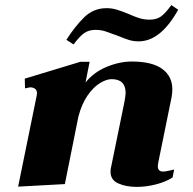

<svg xmlns="http://www.w3.org/2000/svg" viewBox="-20 -721 754 752"><path d="M268 -547 240 -565Q273 -617 309.5 -653Q346 -689 397 -689Q418 -689 436.5 -683.5Q455 -678 482 -667Q506 -656 525.5 -650Q545 -644 566 -644Q593 -644 610.5 -656.5Q628 -669 651 -701L678 -683Q609 -559 523 -559Q503 -559 485 -564.5Q467 -570 441 -581Q409 -593 392 -598.5Q375 -604 354 -604Q328 -604 310 -591.5Q292 -579 268 -547ZM619 -49Q628 -49 641.5 -52.5Q655 -56 662 -57L656 -26Q630 -9 591.5 1Q553 11 516 11Q474 11 443.5 -2.5Q413 -16 413 -48Q413 -56 414 -61L468 -325Q472 -349 472 -357Q472 -411 417 -411Q397 -411 371.5 -395.5Q346 -380 323 -347Q300 -314 287 -264L234 0L51 10L123 -343L125 -355Q125 -368 117 -373.5Q109 -379 98 -379Q97 -379 78 -375L77 -413L295 -479H331L315 -398Q347 -438 397.5 -459Q448 -480 496 -480Q576 -480 615.5 -451Q655 -422 655 -371Q655 -357 652 -340L600 -85Q598 -73 598 -71Q598 -49 619 -49Z"/></svg>

Font: Taviraj ExtraBold
Style: Italic
Weight: 800
Italic angle: -12°
Designer: Katatrad Team
Foundry: CadsonDemak
Version: Version 1.001